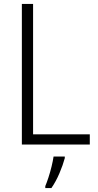

<svg xmlns="http://www.w3.org/2000/svg" viewBox="-20 -734 497 975"><path d="M91 0V-714H148V-52H436V0ZM309 69Q300 103 282 145.5Q264 188 241 221H210V211Q217 195 226 167.5Q235 140 242 111Q249 82 252 61H309Z"/></svg>

Font: Noto Sans Tamil SemiCondensed Light
Style: Regular
Weight: 300
Width: 4
Designer: Jelle Bosma - Monotype Design Team
Foundry: Monotype Imaging Inc.
Version: Version 2.004; ttfautohint (v1.8.4.7-5d5b)